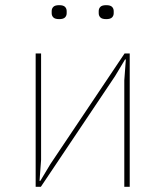

<svg xmlns="http://www.w3.org/2000/svg" viewBox="-20 -723 640 743"><path d="M118 -516H139V-104L133 -23H136L175 -88L462 -516H482V0H461V-412L467 -493H464L425 -428L138 0H118ZM209 -649Q193 -649 186.5 -655.5Q180 -662 180 -672V-680Q180 -690 186.5 -696.5Q193 -703 209 -703Q225 -703 231.5 -696.5Q238 -690 238 -680V-672Q238 -662 231.5 -655.5Q225 -649 209 -649ZM391 -649Q375 -649 368.5 -655.5Q362 -662 362 -672V-680Q362 -690 368.5 -696.5Q375 -703 391 -703Q407 -703 413.5 -696.5Q420 -690 420 -680V-672Q420 -662 413.5 -655.5Q407 -649 391 -649Z"/></svg>

Font: IBM Plex Mono Thin
Style: Regular
Weight: 100
Monospace: yes
Designer: Mike Abbink, Paul van der Laan, Pieter van Rosmalen
Foundry: Bold Monday
Version: Version 2.3